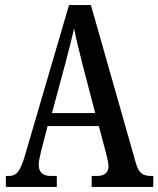

<svg xmlns="http://www.w3.org/2000/svg" viewBox="-20 -734 622 754"><path d="M3 0H203V-43H179C145 -43 132 -61 132 -87C132 -105 140 -131 143 -147L167 -239H368L395 -138C400 -120 406 -95 406 -81C406 -57 391 -43 361 -43H340V0H582V-43H574C541 -43 525 -54 514 -92L337 -714H251L77 -120C58 -57 43 -43 14 -43H3ZM184 -290 238 -490C251 -538 262 -585 271 -622C278 -585 290 -538 304 -481L354 -290Z"/></svg>

Font: Noto Serif Tamil ExtraCondensed Medium
Style: Italic
Weight: 500
Width: 2
Italic angle: -12°
Designer: Indian Type Foundry, Tom Grace, and the Monotype Design Team
Foundry: Monotype Imaging Inc.
Version: Version 2.003